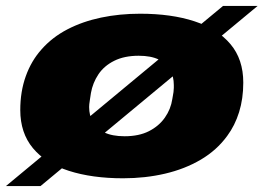

<svg xmlns="http://www.w3.org/2000/svg" viewBox="-37 -586 884 644"><path d="M376 12Q272 12 194 -13Q116 -38 73.5 -89Q31 -140 31 -217Q31 -279 49.5 -330.5Q68 -382 102 -420Q138 -461 189 -487.5Q240 -514 302 -527Q364 -540 433 -540Q538 -540 615.5 -514.5Q693 -489 736 -438Q779 -387 779 -309Q779 -255 765 -210Q751 -165 725 -130Q690 -82 636.5 -50.5Q583 -19 516.5 -3.5Q450 12 376 12ZM381 -129Q429 -129 462.5 -146Q496 -163 516 -191.5Q536 -220 541 -254Q544 -269 545 -277.5Q546 -286 546 -291.5Q546 -297 546 -301Q546 -329 534 -351Q522 -373 496 -386Q470 -399 428 -399Q380 -399 346 -382Q312 -365 293 -336.5Q274 -308 268 -274Q266 -260 264.5 -251Q263 -242 262.5 -236.5Q262 -231 262 -227Q262 -199 274 -177Q286 -155 312.5 -142Q339 -129 381 -129ZM-17 38 711 -566H827L99 38Z"/></svg>

Font: Archivo Expanded Black
Style: Italic
Weight: 900
Width: 7
Italic angle: -10°
Designer: Hector Gatti
Foundry: Omnibus-Type
Version: Version 2.001